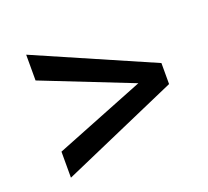

<svg xmlns="http://www.w3.org/2000/svg" viewBox="-85 -637 700 646"><g transform="rotate(-20 265.0 -314.0)"><path d="M66.4 -441.9V-534.2L484.4 -352.1V-276.9L66.4 -93.8V-187L388.2 -314.9Z"/></g></svg>

Font: Bert Sans Medium
Style: Regular
Weight: 500
Designer: Christian Robertson, Adam Twardoch, & Cristiano Sobral
Foundry: Google
Version: Version 12.135;January 10, 2020;FontCreator 12.0.0.2547 64-b